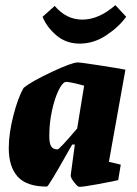

<svg xmlns="http://www.w3.org/2000/svg" viewBox="-20 -715 530 744"><path d="M402 -88 448 -77 438 -17Q406 -10 354.5 -0.5Q303 9 287 9Q281 9 267 -9Q253 -27 254 -36L270 -155H260L250 -138Q168 8 162 8Q83 8 48.5 -30.5Q14 -69 14 -141Q14 -198 32 -268Q50 -338 72 -375Q103 -400 181 -436.5Q259 -473 281 -473Q293 -473 367 -461.5Q441 -450 466 -445ZM279 -217 306 -383Q281 -390 259.5 -394.5Q238 -399 233 -397Q221 -394 206.5 -364Q192 -334 181.5 -286.5Q171 -239 171 -187Q171 -159 178.5 -147.5Q186 -136 203 -136Q210 -136 279 -217ZM145 -650 192 -692Q237 -639 299 -639Q363 -639 427 -695L469 -650Q440 -610 391.5 -578Q343 -546 289 -546Q236 -546 198.5 -578Q161 -610 145 -650Z"/></svg>

Font: Grenze ExtraBold
Style: Italic
Weight: 800
Italic angle: -10°
Designer: Renata Polastri
Foundry: Omnibus-Type
Version: Version 1.002; ttfautohint (v1.8)